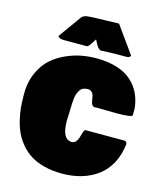

<svg xmlns="http://www.w3.org/2000/svg" viewBox="-146 -1112 1052 1248"><g transform="rotate(15 380.0 -488.0)"><path d="M139.2 -828.6 228.5 -953.1Q233.9 -959.5 240.2 -969.5Q246.6 -979.5 250.2 -983.4Q253.9 -987.3 262.7 -992.2Q271.5 -997.1 285.9 -999Q300.3 -1001 324.2 -1002L497.6 -1006.8L626.5 -826.7Q626.5 -822.3 623 -818.6Q619.6 -814.9 613.5 -812.7Q607.4 -810.5 599.6 -810.5H566.4Q488.3 -810.5 425.8 -806.6Q414.6 -812.5 406.7 -822.3Q398.9 -832 390.9 -848.4Q382.8 -864.7 379.9 -869.1Q377.9 -867.2 369.1 -851.8Q360.4 -836.4 350.1 -823.5Q339.8 -810.5 332 -810.5H178.7Q163.1 -810.5 151.1 -815.2Q139.2 -819.8 139.2 -828.6ZM746.1 -261.7Q737.8 -188.5 707.5 -132.1Q677.2 -75.7 629.9 -40.3Q582.5 -4.9 522.2 13.2Q461.9 31.2 390.6 31.2Q324.2 31.2 269.5 16.8Q214.8 2.4 177.2 -21.5Q139.6 -45.4 110.8 -79.8Q82 -114.3 64.9 -150.6Q47.9 -187 37.4 -230.2Q26.9 -273.4 23.2 -310.8Q19.5 -348.1 19.5 -388.7V-431.6Q24.4 -502.9 52.7 -559.8Q81.1 -616.7 121.6 -651.6Q162.1 -686.5 214.4 -709.7Q266.6 -732.9 315.9 -741.9Q365.2 -751 414.1 -751Q492.7 -751 553 -732.2Q613.3 -713.4 651.4 -679.2Q689.5 -645 710.9 -600.8Q732.4 -556.6 738.3 -502V-455.1Q738.3 -439.5 630.9 -439.5Q605.5 -439.5 560.3 -440.4Q515.1 -441.4 501 -441.4Q498.5 -441.4 493.7 -440.9Q488.8 -440.4 486.3 -440.4Q473.6 -440.4 467 -450.9Q460.4 -461.4 458.3 -476.6Q456.1 -491.7 452.9 -506.8Q449.7 -522 439.7 -532.5Q429.7 -543 412.1 -543Q394.5 -543 381.3 -537.1Q368.2 -531.2 360.4 -518.8Q352.5 -506.3 347.4 -493.7Q342.3 -481 340.1 -460.7Q337.9 -440.4 337.2 -426.5Q336.4 -412.6 335.9 -389.4Q335.4 -366.2 335 -355.5Q335 -349.6 334 -334Q333 -318.4 333 -308.6Q333 -187 397.5 -183.6Q415 -183.6 426.3 -196.3Q437.5 -209 441.7 -224.6Q445.8 -240.2 451.2 -257.6Q456.5 -274.9 462.9 -281.2H728.5Q744.6 -279.8 746.1 -261.7Z"/></g></svg>

Font: Bowlby One SC
Style: Regular
Weight: 400
Width: 1
Version: Version 1.2